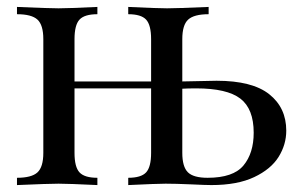

<svg xmlns="http://www.w3.org/2000/svg" viewBox="-20 -534 874 554"><path d="M806 -157Q806 -117 784 -81.5Q762 -46 713.5 -23Q665 0 590 0Q574 0 532 -2Q486 -4 458 -4Q434 -4 350 0V-21Q387 -21 401.5 -36.5Q416 -52 416 -93V-279H195V-93Q195 -52 209.5 -36.5Q224 -21 261 -21V0Q177 -4 149 -4Q121 -4 29 0V-21Q71 -21 88 -36.5Q105 -52 105 -93V-421Q105 -462 88 -477.5Q71 -493 29 -493V-514Q121 -510 149 -510Q177 -510 261 -514V-493Q224 -493 209.5 -477.5Q195 -462 195 -421V-299H416V-421Q416 -462 401.5 -477.5Q387 -493 350 -493V-514Q434 -510 462 -510Q490 -510 582 -514V-493Q540 -493 523 -477.5Q506 -462 506 -421V-299L605 -301Q708 -301 757 -262Q806 -223 806 -157ZM712 -151Q712 -220 673.5 -249.5Q635 -279 546 -279Q521 -279 506 -278V-93Q506 -53 522 -37Q538 -21 579 -21Q653 -21 682.5 -56.5Q712 -92 712 -151Z"/></svg>

Font: Myanmar April Display
Style: Regular
Weight: 400
Designer: Khon Soe Zaw Thu
Foundry: Myanmar OS
Version: Version 2.50 April 12, 2019